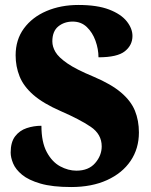

<svg xmlns="http://www.w3.org/2000/svg" viewBox="-20 -744 608 774"><path d="M267 10Q191 10 143 -4Q95 -18 69 -39.5Q43 -61 33 -85Q23 -109 23 -129Q23 -171 41 -194.5Q59 -218 87.5 -227.5Q116 -237 147 -237Q147 -171 168.5 -131Q190 -91 222.5 -73.5Q255 -56 288 -56Q337 -56 363.5 -86.5Q390 -117 390 -154Q390 -203 345.5 -233Q301 -263 225 -296Q154 -327 114.5 -361.5Q75 -396 59 -436Q43 -476 43 -521Q43 -584 76.5 -629.5Q110 -675 167.5 -699.5Q225 -724 296 -724Q372 -724 420 -705.5Q468 -687 491 -658Q514 -629 514 -599Q514 -562 483.5 -537.5Q453 -513 377 -513Q377 -546 365 -579.5Q353 -613 330 -635Q307 -657 273 -657Q239 -657 215 -637.5Q191 -618 191 -577Q191 -556 203.5 -534.5Q216 -513 251.5 -488.5Q287 -464 357 -435Q428 -405 468 -371Q508 -337 524 -297.5Q540 -258 540 -210Q540 -145 506.5 -95.5Q473 -46 411.5 -18Q350 10 267 10Z"/></svg>

Font: Noto Serif Hebrew SemiCondensed Black
Style: Regular
Weight: 900
Width: 4
Designer: Monotype Design Team
Foundry: Monotype Imaging Inc.
Version: Version 2.004; ttfautohint (v1.8.4.7-5d5b)